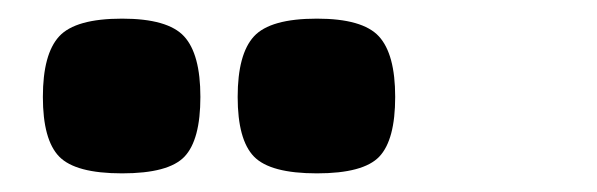

<svg xmlns="http://www.w3.org/2000/svg" viewBox="-20 -738 640 206"><path d="M26 -634Q26 -680 43.5 -699Q61 -718 111 -718Q160 -718 177.5 -699Q195 -680 195 -634Q195 -588 178 -570Q161 -552 111 -552Q61 -552 43.5 -570Q26 -588 26 -634ZM235 -634Q235 -680 252.5 -699Q270 -718 320 -718Q369 -718 386.5 -699Q404 -680 404 -634Q404 -588 387 -570Q370 -552 320 -552Q270 -552 252.5 -570Q235 -588 235 -634Z"/></svg>

Font: Changa ExtraBold
Style: Regular
Weight: 800
Designer: Eduardo Rodriguez Tunni
Foundry: Eduardo Rodriguez Tunni
Version: Version 2.002; ttfautohint (v1.5) -l 8 -r 50 -G 220 -x 14 -H